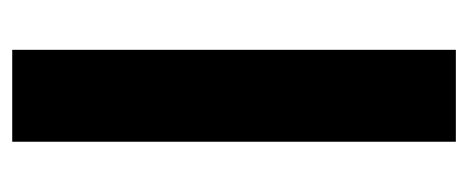

<svg xmlns="http://www.w3.org/2000/svg" viewBox="-240 -506 747 306"><g transform="rotate(90 133.0 -353.5)"><path d="M206.4 0H59.9V-707H206.4Z"/></g></svg>

Font: Pretendard Std Variable
Style: Regular
Weight: 400
Designer: Base glyphs from Inter by Rasmus Andersson; Hangeul glyphs from Noto Sans CJK(Source Han Sans) by Jang Soo-young and Kan
Foundry: Kil Hyung-jin
Version: Version 1.309;Glyphs 3.2 (3225)